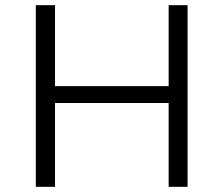

<svg xmlns="http://www.w3.org/2000/svg" viewBox="-20 -720 861 740"><path d="M630 0H703V-700H630V-388H192V-700H118V0H192V-323H630Z"/></svg>

Font: Montserrat Z
Style: Regular
Weight: 400
Designer: Julieta Ulanovsky
Foundry: Julieta Ulanovsky
Version: Version 8.000